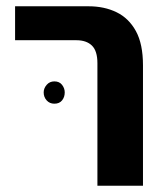

<svg xmlns="http://www.w3.org/2000/svg" viewBox="-20 -591 528 611"><path d="M290 0V-390Q290 -429 272.5 -446Q255 -463 223 -463H28V-571H262Q312 -571 351 -552Q390 -533 412.5 -492Q435 -451 435 -383V0ZM153 -332Q169 -332 177.5 -321Q186 -310 186 -297Q186 -282 177.5 -271.5Q169 -261 153 -261Q138 -261 128.5 -271.5Q119 -282 119 -297Q119 -310 128.5 -321Q138 -332 153 -332Z"/></svg>

Font: Assistant ExtraLight
Style: Bold
Weight: 700
Version: Version 3.000